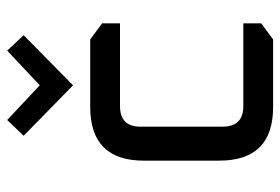

<svg xmlns="http://www.w3.org/2000/svg" viewBox="-146 -654 799 548"><g transform="rotate(-90 254.0 -379.5)"><path d="M70 -154V-369Q70 -522 223 -522H416L462 -488V-437H226Q167 -437 167 -379V-144Q167 -85 226 -85H462V-34L416 0H223Q70 0 70 -154ZM141 -712 186 -759 285 -666 384 -759 428 -712 285 -571Z"/></g></svg>

Font: Oxanium Medium
Style: Regular
Weight: 500
Designer: Severin Meyer
Version: Version 1.001